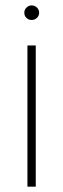

<svg xmlns="http://www.w3.org/2000/svg" viewBox="-20 -701 237 721"><path d="M83 -530.3H114.3V0H83ZM71.3 -653.3Q71.3 -664.6 79.6 -672.6Q87.9 -680.7 98.6 -680.7Q110.4 -680.7 118.7 -672.6Q127 -664.6 127 -653.3Q127 -641.6 118.7 -633.8Q110.4 -626 98.6 -626Q87.4 -626 79.3 -633.8Q71.3 -641.6 71.3 -653.3Z"/></svg>

Font: Pretendard Thin
Style: Regular
Weight: 100
Designer: Base glyphs from Inter by Rasmus Andersson; Hangeul glyphs from Noto Sans CJK(Source Han Sans) by Jang Soo-young and Kan
Foundry: Kil Hyung-jin
Version: Version 1.309